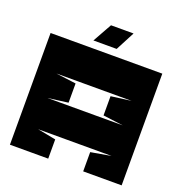

<svg xmlns="http://www.w3.org/2000/svg" viewBox="-139 -911 979 1032"><g transform="rotate(20 350.0 -394.5)"><path d="M564 -445H134L249 -430V-320L134 -305H564L449 -320V-430ZM669 -639V0H449V-110L564 -130H144L249 -110V0H30V-639ZM321 -789H450L393 -680H260Z"/></g></svg>

Font: Banana Brick
Style: Regular
Weight: 400
Designer: artmaker
Foundry: artmaker
Version: Version 4.000 2011 initial release